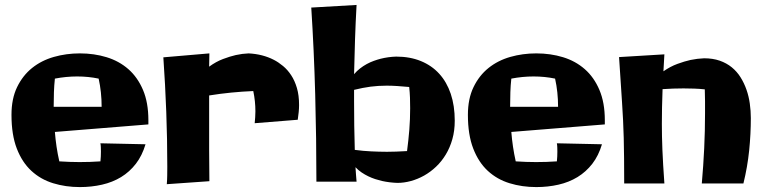

<svg xmlns="http://www.w3.org/2000/svg" viewBox="-20 -737 3125 784"><path d="M585.9 -229 204.1 -198.2Q206.5 -168 210.9 -138.2Q215.3 -108.4 222.2 -78.1Q265.1 -75.2 305.2 -75.2Q327.1 -75.2 347.7 -75.9Q368.2 -76.7 390.1 -78.1Q391.1 -87.9 391.6 -97.7Q392.1 -107.4 392.1 -117.2Q392.1 -126 391.8 -134.5Q391.6 -143.1 390.1 -151.9L574.2 -147.9Q560.5 -101.6 534.9 -68.4Q509.3 -35.2 474.4 -13.9Q439.5 7.3 396.5 17.1Q353.5 26.9 306.2 26.9Q248 26.9 197 11.2Q146 -4.4 108.2 -39.3Q70.3 -74.2 48.6 -130.4Q26.9 -186.5 26.9 -268.1Q26.9 -334 49.8 -381.3Q72.8 -428.7 111.1 -459.5Q149.4 -490.2 200 -504.6Q250.5 -519 306.2 -519Q364.3 -519 415.3 -503.4Q466.3 -487.8 504.2 -454.6Q542 -421.4 564 -369.6Q585.9 -317.9 585.9 -246.1ZM199.2 -300.8H395Q395 -361.3 382.8 -416Q340.8 -424.8 294.9 -424.8Q250 -424.8 204.1 -416Q201.2 -388.7 200.2 -360.6Q199.2 -332.5 199.2 -300.8Z M1020 -233.9Q1021 -246.1 1022 -258.1Q1022.9 -270 1022.9 -282.2Q1022.9 -324.2 1014.2 -365.2Q968.8 -363.3 924.1 -358.9Q879.4 -354.5 834 -347.2V-250Q834 -186 834 -123.3Q834 -60.5 835 2.9L661.1 15.1Q662.6 -2.9 662.8 -20.5Q663.1 -38.1 663.1 -56.2Q663.1 -169.4 658.9 -280.3Q654.8 -391.1 647 -502.9L835 -519Q835 -505.4 834.5 -491.9Q834 -478.5 834 -464.8Q862.3 -485.4 890.9 -496.1Q919.4 -506.8 942.9 -512.2Q969.7 -518.1 995.1 -519Q1052.7 -516.1 1098.1 -492.7Q1117.2 -482.9 1135.7 -467.5Q1154.3 -452.1 1168.9 -429.9Q1183.6 -407.7 1192.4 -377.7Q1201.2 -347.7 1201.2 -308.1Q1201.2 -294.4 1199.7 -279.5Q1198.2 -264.6 1195.8 -248Z M1836.9 -244.1Q1836.9 -203.1 1827.1 -168.7Q1817.4 -134.3 1800.3 -106Q1783.2 -77.6 1760.5 -56.2Q1737.8 -34.7 1711.7 -20Q1685.5 -5.4 1657.7 2.2Q1629.9 9.8 1603 9.8Q1570.8 8.8 1540 2Q1526.9 -1 1512.5 -5.6Q1498 -10.3 1483.9 -17.1Q1469.7 -23.9 1456.3 -33Q1442.9 -42 1431.6 -54.2Q1432.6 -39.1 1433.6 -24.2Q1434.6 -9.3 1436 4.9H1272Q1272 -170.9 1267.1 -351.1Q1262.2 -531.2 1251 -706.1L1436 -716.8Q1432.1 -647 1429.7 -576.2Q1427.2 -505.4 1425.8 -434.1Q1437 -447.3 1450.2 -457.5Q1463.4 -467.8 1477.8 -475.6Q1492.2 -483.4 1506.6 -488.5Q1521 -493.7 1534.2 -497.1Q1565.4 -504.9 1597.7 -505.9Q1653.8 -505.9 1698.2 -487.8Q1742.7 -469.7 1773.4 -436Q1804.2 -402.3 1820.6 -353.8Q1836.9 -305.2 1836.9 -244.1ZM1425.8 -323.2Q1425.8 -272.9 1426.5 -223.4Q1427.2 -173.8 1428.7 -125Q1447.3 -122.6 1463.6 -121.1Q1480 -119.6 1495.8 -118.9Q1511.7 -118.2 1527.3 -117.7Q1543 -117.2 1560.1 -117.2Q1595.2 -117.2 1642.1 -120.1Q1647.9 -164.1 1651.4 -207.3Q1654.8 -250.5 1654.8 -294.9Q1654.8 -316.9 1654.1 -338.1Q1653.3 -359.4 1650.9 -381.8Q1624.5 -384.3 1602.1 -385.7Q1579.6 -387.2 1559.1 -387.2Q1524.4 -387.2 1492.9 -383.1Q1461.4 -378.9 1425.8 -370.1Z M2449.7 -229 2067.9 -198.2Q2070.3 -168 2074.7 -138.2Q2079.1 -108.4 2085.9 -78.1Q2128.9 -75.2 2168.9 -75.2Q2190.9 -75.2 2211.4 -75.9Q2231.9 -76.7 2253.9 -78.1Q2254.9 -87.9 2255.4 -97.7Q2255.9 -107.4 2255.9 -117.2Q2255.9 -126 2255.6 -134.5Q2255.4 -143.1 2253.9 -151.9L2438 -147.9Q2424.3 -101.6 2398.7 -68.4Q2373 -35.2 2338.1 -13.9Q2303.2 7.3 2260.3 17.1Q2217.3 26.9 2169.9 26.9Q2111.8 26.9 2060.8 11.2Q2009.8 -4.4 1971.9 -39.3Q1934.1 -74.2 1912.4 -130.4Q1890.6 -186.5 1890.6 -268.1Q1890.6 -334 1913.6 -381.3Q1936.5 -428.7 1974.9 -459.5Q2013.2 -490.2 2063.7 -504.6Q2114.3 -519 2169.9 -519Q2228 -519 2279.1 -503.4Q2330.1 -487.8 2367.9 -454.6Q2405.8 -421.4 2427.7 -369.6Q2449.7 -317.9 2449.7 -246.1ZM2063 -300.8H2258.8Q2258.8 -361.3 2246.6 -416Q2204.6 -424.8 2158.7 -424.8Q2113.8 -424.8 2067.9 -416Q2064.9 -388.7 2064 -360.6Q2063 -332.5 2063 -300.8Z M3045.9 -254.9Q3045.9 -189.9 3039.1 -122.6Q3032.2 -55.2 3015.6 12.2H2845.7Q2852.1 -60.5 2855.5 -131.6Q2858.9 -202.6 2858.9 -274.9Q2858.9 -299.3 2858.9 -323.5Q2858.9 -347.7 2857.9 -372.1Q2835.9 -374.5 2814.5 -375.2Q2793 -376 2771 -376Q2729.5 -376 2685.5 -373Q2684.1 -333 2683.3 -298.8Q2682.6 -264.6 2682.6 -231Q2682.6 -206.1 2683.1 -180.4Q2683.6 -154.8 2684.8 -125.5Q2686 -96.2 2688 -62.3Q2689.9 -28.3 2692.9 12.2H2528.8Q2528.8 -46.4 2528.3 -91.3Q2527.8 -136.2 2526.9 -174.1Q2525.9 -211.9 2524.2 -246.3Q2522.5 -280.8 2520 -318.6Q2517.6 -356.4 2514.6 -401.1Q2511.7 -445.8 2507.8 -503.9L2692.9 -515.1L2689 -445.8Q2716.8 -465.3 2746.1 -476.1Q2775.4 -486.8 2799.8 -492.2Q2828.1 -498 2855 -499Q2890.6 -499 2918.7 -489.3Q2946.8 -479.5 2968 -462.2Q2989.3 -444.8 3003.9 -421.4Q3018.6 -397.9 3028.1 -370.8Q3037.6 -343.8 3041.7 -314Q3045.9 -284.2 3045.9 -254.9Z"/></svg>

Font: Galindo
Style: Regular
Weight: 400
Version: Version 1.000